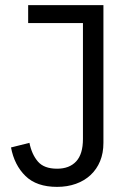

<svg xmlns="http://www.w3.org/2000/svg" viewBox="-20 -718 502 750"><path d="M384 -698V-160Q384 -120 371 -88.5Q358 -57 334 -34.5Q310 -12 276.5 0Q243 12 203 12Q123 12 79.5 -30.5Q36 -73 23 -142L95 -160Q104 -115 128 -87Q152 -59 203 -59Q251 -59 277.5 -87.5Q304 -116 304 -175V-628H90V-698Z"/></svg>

Font: IBM Plex Sans Condensed
Style: Regular
Weight: 400
Width: 3
Designer: Mike Abbink, Paul van der Laan, Pieter van Rosmalen
Foundry: Bold Monday
Version: Version 1.1